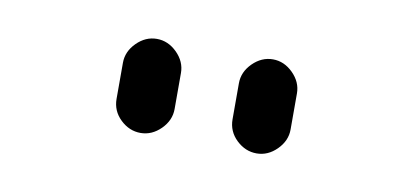

<svg xmlns="http://www.w3.org/2000/svg" viewBox="-31 -806 561 261"><g transform="rotate(10 250.0 -675.0)"><path d="M290 -650.4V-700.2Q290 -715.8 302.2 -728Q314.5 -740.2 330.1 -740.2Q345.7 -740.2 357.9 -728Q370.1 -715.8 370.1 -700.2V-650.4Q370.1 -634.8 357.9 -622.6Q345.7 -610.4 330.1 -610.4Q314.5 -610.4 302.2 -622.1Q290 -633.8 290 -650.4ZM129.9 -650.4V-700.2Q129.9 -715.8 142.1 -728Q154.3 -740.2 169.9 -740.2Q185.5 -740.2 197.8 -728Q210 -715.8 210 -700.2V-650.4Q210 -634.8 197.8 -622.6Q185.5 -610.4 169.9 -610.4Q154.3 -610.4 142.1 -622.1Q129.9 -633.8 129.9 -650.4Z"/></g></svg>

Font: Rounded-X Mgen+ 2m regular
Style: Regular
Weight: 400
Designer: [Source Han Sans]
Ryoko NISHIZUKA  (kana & ideographs); Paul D. Hunt (Latin, Greek & Cyrillic); Wenlong ZHANG  (bopomofo
Version: Version 1.059.20150602